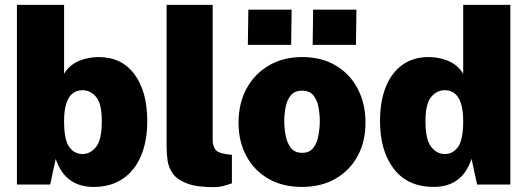

<svg xmlns="http://www.w3.org/2000/svg" viewBox="-20 -763 2180 794"><path d="M367 10Q335.5 10 310.5 2Q285.5 -6 266.2 -21Q247 -36 233.2 -57.5Q219.5 -79 210.5 -106L187.5 0H50V-743H245V-458Q257 -478 273.5 -491.2Q290 -504.5 309.2 -512.2Q328.5 -520 348.5 -523.5Q368.5 -527 388 -527Q483.5 -527 536.2 -455.8Q589 -384.5 589 -262Q589 -179.5 563.2 -118.5Q537.5 -57.5 488 -23.8Q438.5 10 367 10ZM321 -126Q354 -126 377.5 -155.8Q401 -185.5 401 -262Q401 -334 377.5 -362Q354 -390 321 -390Q298.5 -390 281.2 -377.2Q264 -364.5 254.5 -336.2Q245 -308 245 -262Q245 -185.5 266 -155.8Q287 -126 321 -126Z M865.5 11Q794 11 753.8 -4.2Q713.5 -19.5 695.5 -44Q677.5 -68.5 673.2 -98Q669 -127.5 669 -156V-743H859.5V-182Q859.5 -163.5 869 -147Q878.5 -130.5 918 -125L939 -123V-5Q921.5 1.5 903 6.2Q884.5 11 865.5 11Z M1228.5 10Q1148.5 10 1089.8 -24Q1031 -58 998.8 -117.8Q966.5 -177.5 966.5 -255Q966.5 -336.5 1000.2 -397.8Q1034 -459 1093.2 -493Q1152.5 -527 1229.5 -527Q1310.5 -527 1369.2 -491.8Q1428 -456.5 1459.8 -395Q1491.5 -333.5 1491.5 -255Q1491.5 -178 1459.2 -118.2Q1427 -58.5 1368 -24.2Q1309 10 1228.5 10ZM1229.5 -131Q1260.5 -131 1276.2 -152.2Q1292 -173.5 1297.2 -204Q1302.5 -234.5 1302.5 -262Q1302.5 -290 1297.2 -319.2Q1292 -348.5 1276.2 -368.2Q1260.5 -388 1229.5 -388Q1198 -388 1182.2 -368.2Q1166.5 -348.5 1161 -319.2Q1155.5 -290 1155.5 -262Q1155.5 -234.5 1161 -204Q1166.5 -173.5 1182.2 -152.2Q1198 -131 1229.5 -131ZM1273 -577.5 1275 -723H1454L1452 -577.5ZM1005 -577.5 1007 -723H1186L1184 -577.5Z M1773.5 10Q1666.5 10 1609 -64.2Q1551.5 -138.5 1551.5 -262Q1551.5 -343.5 1575.2 -403Q1599 -462.5 1644 -494.8Q1689 -527 1752.5 -527Q1772 -527 1792 -523.5Q1812 -520 1831.2 -512.2Q1850.5 -504.5 1867 -491.2Q1883.5 -478 1895.5 -458V-743H2090.5V0H1953L1930 -106Q1921 -79 1907.2 -57.5Q1893.5 -36 1874.2 -21Q1855 -6 1830 2Q1805 10 1773.5 10ZM1819.5 -126Q1853.5 -126 1874.5 -155.8Q1895.5 -185.5 1895.5 -262Q1895.5 -308 1886 -336.2Q1876.5 -364.5 1859.5 -377.2Q1842.5 -390 1819.5 -390Q1786.5 -390 1763 -362Q1739.5 -334 1739.5 -262Q1739.5 -185.5 1763 -155.8Q1786.5 -126 1819.5 -126Z"/></svg>

Font: Public Sans Thin Black
Style: Regular
Weight: 900
Version: Version 2.001